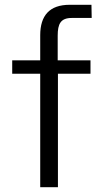

<svg xmlns="http://www.w3.org/2000/svg" viewBox="-20 -782 433 802"><path d="M221 -530V-633C221 -682 233 -707 280 -707H363L362 -762H271C187 -762 148 -717 148 -635V-530H31V-474H148V0H222V-474H358V-530Z"/></svg>

Font: Cheyenne Sans Light
Style: Regular
Weight: 300
Designer: The Public Sans project authors (U.S. Web Design System), Libre Franklin designed by Pablo Impallari and Rodrigo Fuenzal
Foundry: The Cheyenne Sans Project Authors
Version: Version 2.007